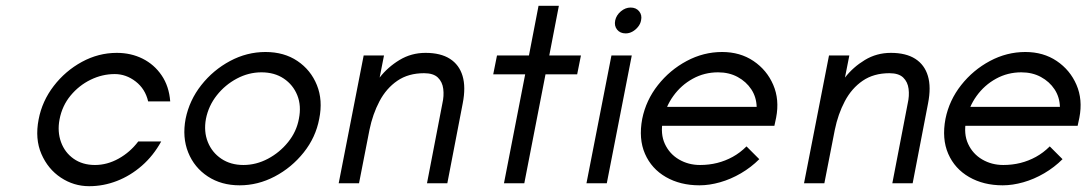

<svg xmlns="http://www.w3.org/2000/svg" viewBox="-20 -631 3740 661"><path d="M287 10Q234 10 189.5 -19.5Q145 -49 122.5 -101Q100 -153 113 -220Q125 -283 165 -335Q205 -387 262 -418Q319 -449 382 -449Q431 -449 471 -429Q511 -409 536.5 -371.5Q562 -334 566 -282H490Q480 -325 447 -350.5Q414 -376 375 -376Q332 -376 292 -356.5Q252 -337 223 -302Q194 -267 185 -220Q177 -178 190 -142Q203 -106 233.5 -84.5Q264 -63 307 -63Q349 -63 388.5 -85Q428 -107 456 -144H535Q508 -95 468.5 -60.5Q429 -26 382.5 -8Q336 10 287 10Z M805 7Q742 7 695.5 -23.5Q649 -54 628 -106Q607 -158 619 -222Q632 -286 673 -338Q714 -390 772 -421Q830 -452 894 -452Q958 -452 1004 -421Q1050 -390 1071 -338Q1092 -286 1079 -222Q1067 -158 1025.5 -106Q984 -54 926 -23.5Q868 7 805 7ZM818 -63Q862 -63 902.5 -84.5Q943 -106 972 -142Q1001 -178 1009 -222Q1018 -267 1003.5 -303Q989 -339 957 -360.5Q925 -382 880 -382Q836 -382 795.5 -360.5Q755 -339 726.5 -303Q698 -267 689 -222Q681 -178 695.5 -142Q710 -106 742 -84.5Q774 -63 818 -63Z M1146 0 1232 -440H1302L1287 -364Q1315 -400 1355.5 -424.5Q1396 -449 1445 -449Q1497 -449 1529 -428.5Q1561 -408 1572.5 -369.5Q1584 -331 1573 -275L1520 0H1450L1503 -275Q1509 -301 1506 -325Q1503 -349 1487.5 -364Q1472 -379 1440 -379Q1386 -379 1348 -353Q1310 -327 1286.5 -282.5Q1263 -238 1252 -184L1216 0Z M1715 0 1788 -375H1678L1691 -440H1801L1834 -611H1904L1871 -440H1980L1967 -375H1858L1785 0Z M1999 0 2085 -440H2155L2069 0ZM2134 -516Q2115 -516 2104.5 -529Q2094 -542 2098 -561Q2102 -579 2117.5 -592Q2133 -605 2151 -605Q2170 -605 2180.5 -592Q2191 -579 2187 -561Q2185 -549 2176.5 -538.5Q2168 -528 2157 -522Q2146 -516 2134 -516Z M2388 7Q2322 7 2272.5 -21.5Q2223 -50 2200.5 -101.5Q2178 -153 2191 -222Q2204 -286 2245 -338Q2286 -390 2344 -421Q2402 -452 2466 -452Q2528 -452 2574 -421Q2620 -390 2642 -339Q2664 -288 2652 -226L2646 -198H2228L2243 -263H2585Q2584 -297 2566.5 -323.5Q2549 -350 2519.5 -366Q2490 -382 2452 -382Q2405 -382 2365 -360Q2325 -338 2298 -300.5Q2271 -263 2262 -216Q2253 -170 2269 -135.5Q2285 -101 2317.5 -82Q2350 -63 2390 -63Q2421 -63 2449 -70Q2477 -77 2502.5 -91Q2528 -105 2550 -127L2594 -83Q2566 -55 2531 -34.5Q2496 -14 2459 -3.5Q2422 7 2388 7Z M2748 0 2834 -440H2904L2889 -364Q2917 -400 2957.5 -424.5Q2998 -449 3047 -449Q3099 -449 3131 -428.5Q3163 -408 3174.5 -369.5Q3186 -331 3175 -275L3122 0H3052L3105 -275Q3111 -301 3108 -325Q3105 -349 3089.5 -364Q3074 -379 3042 -379Q2988 -379 2950 -353Q2912 -327 2888.5 -282.5Q2865 -238 2854 -184L2818 0Z M3432 7Q3366 7 3316.5 -21.5Q3267 -50 3244.5 -101.5Q3222 -153 3235 -222Q3248 -286 3289 -338Q3330 -390 3388 -421Q3446 -452 3510 -452Q3572 -452 3618 -421Q3664 -390 3686 -339Q3708 -288 3696 -226L3690 -198H3272L3287 -263H3629Q3628 -297 3610.5 -323.5Q3593 -350 3563.5 -366Q3534 -382 3496 -382Q3449 -382 3409 -360Q3369 -338 3342 -300.5Q3315 -263 3306 -216Q3297 -170 3313 -135.5Q3329 -101 3361.5 -82Q3394 -63 3434 -63Q3465 -63 3493 -70Q3521 -77 3546.5 -91Q3572 -105 3594 -127L3638 -83Q3610 -55 3575 -34.5Q3540 -14 3503 -3.5Q3466 7 3432 7Z"/></svg>

Font: Teachers
Style: Italic
Weight: 400
Italic angle: -11°
Designer: Alfredo Marco Pradil, Chank Diesel
Version: Version 1.001